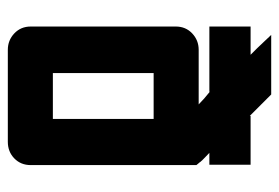

<svg xmlns="http://www.w3.org/2000/svg" viewBox="-134 -596 730 503"><g transform="rotate(90 231.5 -345.0)"><path d="M50 -636H124L107 -653Q99 -661 88 -673Q77 -685 72 -690H228L284 -634V-636H412V-528H381Q386 -523 393 -516.5Q400 -510 405 -504Q406 -502 408.5 -499.5Q411 -497 413 -494V-60Q413 -34 395.5 -17Q378 0 352 0H111Q86 0 68 -17Q50 -34 50 -60V-440Q50 -466 68 -483Q86 -500 111 -500H254Q247 -507 238.5 -514.5Q230 -522 221 -529V-528H50ZM172 -118H292V-382H172Z"/></g></svg>

Font: Tschichold
Style: Bold
Weight: 700
Designer: Peter Wiegel
Foundry: Peter Wiegel
Version: Version 1.000; ttfautohint (v1.3)